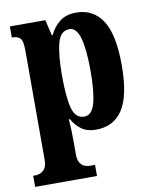

<svg xmlns="http://www.w3.org/2000/svg" viewBox="-86 -611 716 902"><g transform="rotate(-10 272.0 -159.5)"><path d="M8 227V174H20Q29 174 41.5 169.5Q54 165 64 151.5Q74 138 74 109V-413Q74 -459 61 -471Q48 -483 26 -483H22V-536H191L209 -461H213Q230 -498 260.5 -522Q291 -546 339 -546Q421 -546 464.5 -479Q508 -412 508 -266Q508 -121 465 -54.5Q422 12 337 12Q295 12 268.5 -7Q242 -26 224 -58H219Q221 -35 222 -7Q223 21 223 53V109Q223 137 232.5 151Q242 165 254.5 169.5Q267 174 276 174H303V227ZM293 -58Q329 -58 344 -110Q359 -162 359 -266Q359 -366 344 -420.5Q329 -475 295 -475Q252 -475 237.5 -419.5Q223 -364 223 -267Q223 -162 237 -110Q251 -58 293 -58Z"/></g></svg>

Font: Noto Serif Tamil ExtraCondensed ExtraBold
Style: Italic
Weight: 800
Width: 2
Italic angle: -12°
Designer: Indian Type Foundry, Tom Grace, and the Monotype Design Team
Foundry: Monotype Imaging Inc.
Version: Version 2.003; ttfautohint (v1.8.4.7-5d5b)